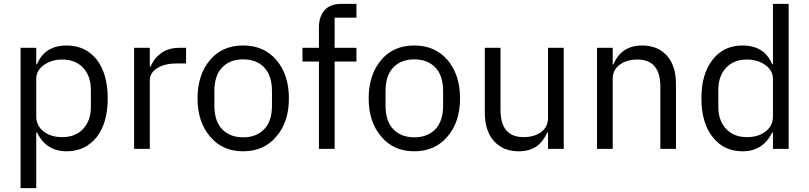

<svg xmlns="http://www.w3.org/2000/svg" viewBox="-20 -760 4130 980"><path d="M85 -516.1V200.2H165V-84H168.9Q215.3 12.2 319.8 12.2Q416 12.2 474.1 -61Q529.8 -133.3 529.8 -257.8Q529.8 -382.8 474.1 -455.1Q416.5 -527.8 319.8 -527.8Q208.5 -527.8 168.9 -432.1H165V-516.1ZM297.9 -60.1Q240.7 -60.1 204.1 -87.9Q165 -117.2 165 -165V-356.9Q165 -400.4 204.1 -428.2Q243.2 -456.1 297.9 -456.1Q365.2 -456.1 404.5 -413.8Q443.8 -371.6 443.8 -301.8V-213.9Q443.8 -144.5 404.5 -102.3Q365.2 -60.1 297.9 -60.1Z M664.6 0H744.6V-350.1Q744.6 -387.7 782 -411.9Q819.3 -436 882.8 -436H929.7V-516.1H898.4Q839.8 -516.1 802.7 -489Q765.6 -461.9 749.5 -420.9H744.6V-516.1H664.6Z M1221.2 12.2Q1326.2 12.2 1389.6 -62Q1454.6 -136.2 1454.6 -257.8Q1454.6 -379.4 1389.6 -455.1Q1326.2 -527.8 1221.2 -527.8Q1115.2 -527.8 1053.2 -455.1Q988.3 -379.4 988.3 -257.8Q988.3 -136.2 1053.2 -62Q1115.2 12.2 1221.2 12.2ZM1074.2 -221.2V-294.9Q1074.2 -374.5 1114 -415.8Q1153.8 -457 1221.2 -457Q1288.6 -457 1328.4 -415.8Q1368.2 -374.5 1368.2 -294.9V-221.2Q1368.2 -141.6 1328.4 -100.3Q1288.6 -59.1 1221.2 -59.1Q1153.8 -59.1 1114 -100.3Q1074.2 -141.6 1074.2 -221.2Z M1607.9 -445.8V0H1688V-445.8H1799.3V-516.1H1688V-669.9H1799.3V-740.2H1721.2Q1665.5 -740.2 1636.7 -708Q1607.9 -675.8 1607.9 -620.1V-516.1H1523.9V-445.8Z M2094.7 12.2Q2199.7 12.2 2263.2 -62Q2328.1 -136.2 2328.1 -257.8Q2328.1 -379.4 2263.2 -455.1Q2199.7 -527.8 2094.7 -527.8Q1988.8 -527.8 1926.8 -455.1Q1861.8 -379.4 1861.8 -257.8Q1861.8 -136.2 1926.8 -62Q1988.8 12.2 2094.7 12.2ZM1947.8 -221.2V-294.9Q1947.8 -374.5 1987.5 -415.8Q2027.3 -457 2094.7 -457Q2162.1 -457 2201.9 -415.8Q2241.7 -374.5 2241.7 -294.9V-221.2Q2241.7 -141.6 2201.9 -100.3Q2162.1 -59.1 2094.7 -59.1Q2027.3 -59.1 1987.5 -100.3Q1947.8 -141.6 1947.8 -221.2Z M2777.3 -84V0H2857.4V-516.1H2777.3V-159.2Q2777.3 -110.4 2739.7 -84Q2704.1 -60.1 2652.3 -60.1Q2534.7 -60.1 2534.7 -199.2V-516.1H2454.6V-185.1Q2454.6 -91.8 2501.2 -39.8Q2547.9 12.2 2628.4 12.2Q2687 12.2 2725.6 -18.1Q2752.4 -39.1 2773.4 -84Z M3027.3 0H3107.4V-357.9Q3107.4 -405.8 3146.5 -432.1Q3182.1 -456.1 3233.4 -456.1Q3350.6 -456.1 3350.6 -316.9V0H3430.2V-331.1Q3430.2 -424.3 3384 -476.1Q3337.9 -527.8 3257.3 -527.8Q3151.9 -527.8 3111.3 -432.1H3107.4V-516.1H3027.3Z M3925.3 -84V0H4005.4V-740.2H3925.3V-432.1H3921.4Q3881.8 -527.8 3770 -527.8Q3673.3 -527.8 3617.2 -455.1Q3560.1 -382.8 3560.1 -257.8Q3560.1 -133.3 3617.2 -61Q3673.8 12.2 3770 12.2Q3875 12.2 3921.4 -84ZM3792.5 -60.1Q3725.1 -60.1 3685.8 -102.3Q3646.5 -144.5 3646.5 -213.9V-301.8Q3646.5 -371.6 3685.8 -413.8Q3725.1 -456.1 3792.5 -456.1Q3847.2 -456.1 3886.2 -428.2Q3925.3 -400.4 3925.3 -356.9V-165Q3925.3 -117.2 3886.2 -87.9Q3849.6 -60.1 3792.5 -60.1Z"/></svg>

Font: Plexus Sans
Style: Regular
Weight: 400
Version: Version 2.001;PS 002.001;hotconv 1.0.70;makeotf.lib2.5.58329